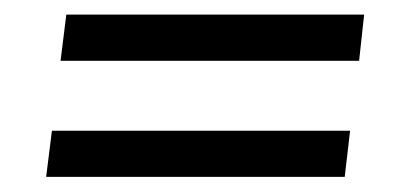

<svg xmlns="http://www.w3.org/2000/svg" viewBox="-20 -447 538 260"><path d="M50.3 -270H454.1L446.8 -207.5H42.5ZM69.8 -427.2H473.1L466.3 -364.7H62Z"/></svg>

Font: Carlito
Style: Italic
Weight: 400
Italic angle: -7°
Designer: Lukasz Dziedzic
Foundry: tyPoland Lukasz Dziedzic
Version: Version 1.104